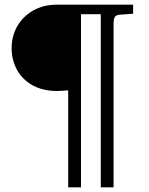

<svg xmlns="http://www.w3.org/2000/svg" viewBox="-20 -695 642 825"><path d="M273 -307Q261 -306 248.5 -305Q236 -304 226 -304Q164 -304 120 -328.5Q76 -353 53 -395Q30 -437 30 -488Q30 -540 54 -582Q78 -624 122 -649.5Q166 -675 226 -675H552V-636L496 -632Q481 -631 474.5 -623.5Q468 -616 468 -593V110H413V-634H328V110H273Z"/></svg>

Font: Gulzar
Style: Regular
Weight: 400
Designer: Borna Izadpanah, Alice Savoie, Simon Cozens, Fiona Ross
Version: Version 1.000;[7b34f74]; ttfautohint (v1.8.4)